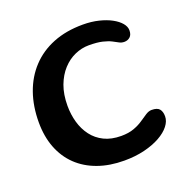

<svg xmlns="http://www.w3.org/2000/svg" viewBox="-114 -702 830 844"><g transform="rotate(-20 301.0 -280.0)"><path d="M328.5 32Q260 32 205 12.2Q150 -7.5 111.2 -44.8Q72.5 -82 52 -135Q31.5 -188 31.5 -254.5Q31.5 -329 53.2 -391Q75 -453 117.2 -498.2Q159.5 -543.5 220.5 -568Q281.5 -592.5 360 -592.5Q400 -592.5 433.8 -584.2Q467.5 -576 492.2 -562.5Q517 -549 530.8 -532.5Q544.5 -516 544.5 -499Q544.5 -478.5 533.5 -468.5Q522.5 -458.5 506.5 -458.5Q493.5 -458.5 482.8 -464.5Q472 -470.5 457 -478.2Q442 -486 417.5 -492Q393 -498 353.5 -498Q320.5 -498 288.5 -484Q256.5 -470 231 -442.2Q205.5 -414.5 190.2 -373.8Q175 -333 175 -279.5Q175 -239 185.5 -202Q196 -165 217.8 -136.2Q239.5 -107.5 273 -91Q306.5 -74.5 352.5 -74.5Q387.5 -74.5 412.5 -83.8Q437.5 -93 455.5 -105.5Q473.5 -118 488 -127.2Q502.5 -136.5 516 -136.5Q542.5 -136.5 552.5 -124.2Q562.5 -112 562.5 -90Q562.5 -67.5 545.5 -45.8Q528.5 -24 497.2 -6.5Q466 11 423 21.5Q380 32 328.5 32Z"/></g></svg>

Font: Gluten
Style: Regular
Weight: 400
Designer: Tyler Finck
Foundry: Etcetera Type Company
Version: Version 1.300